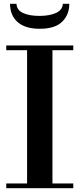

<svg xmlns="http://www.w3.org/2000/svg" viewBox="-20 -994 419 1014"><path d="M123 -15V-754H257V-15ZM13 0V-25H367V0ZM13 -729V-754H367V-729ZM190 -842Q113 -842 73 -877.5Q33 -913 33 -974H67Q69 -940 102.5 -925Q136 -910 188 -910Q241 -910 275.5 -925.5Q310 -941 312 -974H346Q346 -916 308 -879Q270 -842 190 -842Z"/></svg>

Font: Libre Bodoni
Style: Regular
Weight: 400
Designer: Pablo Impallari, Rodrigo Fuenzalida
Foundry: Impallari Type
Version: Version 2.005;gftools[0.9.23]